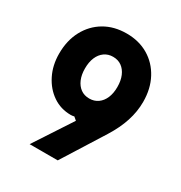

<svg xmlns="http://www.w3.org/2000/svg" viewBox="-189 -954 1027 1089"><g transform="rotate(30 325.0 -409.5)"><path d="M326 -819Q407 -819 468.5 -782.5Q530 -746 565 -680.5Q600 -615 600 -529Q600 -466 579.5 -402.5Q559 -339 517 -272L346 0H162L323 -246L303 -263Q299 -262 293.5 -261Q288 -260 281 -260Q215 -260 163 -295.5Q111 -331 80.5 -392Q50 -453 50 -529Q50 -615 85 -680.5Q120 -746 182 -782.5Q244 -819 326 -819ZM431 -529Q431 -571 418 -601.5Q405 -632 381.5 -649Q358 -666 325 -666Q293 -666 269 -649Q245 -632 232 -601.5Q219 -571 219 -529Q219 -488 232 -457.5Q245 -427 268.5 -410Q292 -393 325 -393Q357 -393 381 -410Q405 -427 418 -457.5Q431 -488 431 -529Z"/></g></svg>

Font: Martian Mono SemiCondensed
Style: Bold
Weight: 700
Width: 4
Designer: Roman Shamin
Foundry: Evil Martians
Version: Version 1.000